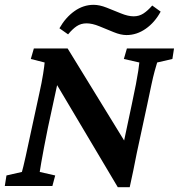

<svg xmlns="http://www.w3.org/2000/svg" viewBox="-21 -775 745 800"><path d="M491.2 -166 528.3 -340.8Q539.1 -390.6 545.4 -424.3Q551.8 -458 555.2 -480.5Q558.6 -502.9 559.6 -514.6L495.1 -529.3L507.8 -573.2H704.1L697.3 -529.3L633.8 -514.6Q629.9 -502 623.5 -479Q617.2 -456.1 609.9 -421.9Q602.5 -387.7 592.8 -340.8L548.8 -136.7Q541 -97.7 534.2 -63.5Q527.3 -29.3 519.5 4.9H469.7L193.4 -460H225.6L178.7 -243.2Q169.9 -199.2 162.6 -161.6Q155.3 -124 150.9 -97.7Q146.5 -71.3 144.5 -58.6L209 -43.9L197.3 0H-1L5.9 -43.9L70.3 -58.6Q75.2 -75.2 85.9 -123Q96.7 -170.9 112.3 -245.1L142.6 -384.8Q153.3 -432.6 158.7 -467.3Q164.1 -502 165 -514.6L107.4 -529.3L120.1 -573.2H260.7L510.7 -166ZM613.3 -752 648.4 -726.6Q624 -681.6 586.4 -655.3Q548.8 -628.9 505.9 -628.9Q482.4 -628.9 452.6 -641.1Q422.9 -653.3 393.1 -665.5Q363.3 -677.7 339.8 -677.7Q316.4 -677.7 298.8 -666Q281.2 -654.3 262.7 -631.8L226.6 -657.2Q252 -702.1 289.1 -728.5Q326.2 -754.9 369.1 -754.9Q393.6 -754.9 423.3 -743.2Q453.1 -731.4 482.9 -719.2Q512.7 -707 536.1 -707Q558.6 -707 576.7 -718.8Q594.7 -730.5 613.3 -752Z"/></svg>

Font: Crimson Pro ExtraLight SemiBold
Style: Italic
Weight: 600
Italic angle: -12°
Version: Version 1.002